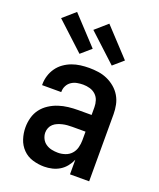

<svg xmlns="http://www.w3.org/2000/svg" viewBox="-143 -856 787 951"><g transform="rotate(20 250.0 -380.0)"><path d="M205 8Q174 8 144 -1Q114 -10 92.5 -32Q71 -54 61.5 -83.5Q52 -113 52 -144Q52 -170 59 -195.5Q66 -221 81.5 -241.5Q97 -262 119.5 -276.5Q142 -291 166.5 -299Q191 -307 217 -310Q243 -313 269 -313H339V-354Q339 -372 333.5 -389Q328 -406 315 -418Q302 -430 284.5 -435Q267 -440 249 -440Q233 -440 217 -437Q201 -434 187.5 -425Q174 -416 166.5 -401.5Q159 -387 159 -371V-368H58V-373Q58 -396 65 -418.5Q72 -441 85.5 -460Q99 -479 118 -492.5Q137 -506 158.5 -514Q180 -522 203 -525Q226 -528 249 -528Q273 -528 297.5 -524.5Q322 -521 344.5 -511Q367 -501 386 -485Q405 -469 417.5 -448Q430 -427 435 -402.5Q440 -378 440 -354V0H339V-77Q331 -58 317.5 -41Q304 -24 286 -13Q268 -2 247 3Q226 8 205 8ZM246 -80Q265 -80 284 -86.5Q303 -93 316 -107.5Q329 -122 334 -141.5Q339 -161 339 -180V-225H269Q256 -225 243.5 -224Q231 -223 218.5 -220Q206 -217 194 -212Q182 -207 172.5 -198.5Q163 -190 158 -178Q153 -166 153 -153Q153 -137 160.5 -121.5Q168 -106 182 -96.5Q196 -87 212.5 -83.5Q229 -80 246 -80ZM349 -577 203 -712 267 -768 402 -623ZM179 -577 33 -712 97 -768 232 -623Z"/></g></svg>

Font: Iosevka Term Semibold
Style: Regular
Weight: 600
Monospace: yes
Designer: Belleve Invis
Foundry: Belleve Invis
Version: Version 31.4.0